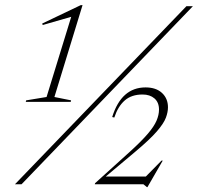

<svg xmlns="http://www.w3.org/2000/svg" viewBox="-20 -740 794 771"><path d="M40 0 728.5 -715H754.5L66.5 0ZM633.5 -95 572 11.5H570L556 0H360.5L362 -4.5L503.5 -132.5Q548.5 -173.5 573.5 -202.8Q598.5 -232 608.5 -255.2Q618.5 -278.5 618.5 -300Q618.5 -329 600.2 -344.8Q582 -360.5 552.5 -360.5Q508 -360.5 480.8 -336.5Q453.5 -312.5 439 -268L430.5 -270Q467.5 -389 564.5 -389Q606.5 -389 630.5 -366.8Q654.5 -344.5 654.5 -309Q654.5 -290 646.2 -267.5Q638 -245 610 -212.5Q582 -180 523.5 -131L404.5 -31H565.5L628.5 -95ZM167 -350.5 266 -672.5 151.5 -639.5 149.5 -645.5 304.5 -719.5H311.5L198.5 -350.5L265.5 -337L264 -331H83.5L85 -337Z"/></svg>

Font: Newsreader Display ExtraLight
Style: Italic
Weight: 275
Italic angle: -17°
Designer: Hugues Gentile
Foundry: Production Type
Version: Version 1.002